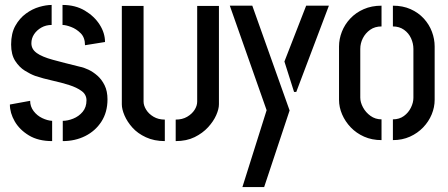

<svg xmlns="http://www.w3.org/2000/svg" viewBox="-20 -566 1812 777"><path d="M234 5V-77Q254 -77 276.5 -86Q299 -95 314.5 -113.5Q330 -132 330 -160Q330 -183 310.5 -197.5Q291 -212 259.5 -222Q228 -232 191.5 -240Q155 -248 122 -259Q103 -266 80.5 -280Q58 -294 41.5 -319.5Q25 -345 25 -386Q25 -431 42 -461.5Q59 -492 85 -511Q111 -530 139 -538Q167 -546 189 -546V-465Q166 -465 147.5 -454.5Q129 -444 118 -427.5Q107 -411 107 -391Q107 -367 128.5 -351.5Q150 -336 194 -324Q238 -312 303 -296Q319 -293 338 -284Q357 -275 374.5 -259.5Q392 -244 403.5 -220.5Q415 -197 415 -164Q415 -112 390.5 -74Q366 -36 325 -15.5Q284 5 234 5ZM191 5Q135 5 97 -18Q59 -41 39.5 -75Q20 -109 20 -143L102 -158Q102 -135 116 -116.5Q130 -98 151 -88Q172 -78 191 -77ZM324 -383Q324 -414 306.5 -431.5Q289 -449 267.5 -457Q246 -465 233 -465V-546Q285 -546 323.5 -523Q362 -500 383.5 -466Q405 -432 405 -396Z M691 5V-82Q718 -82 737.5 -93.5Q757 -105 767.5 -121.5Q778 -138 778 -155V-542H866V-144Q866 -125 855 -100Q844 -75 822 -51Q800 -27 767.5 -11Q735 5 691 5ZM647 5Q604 5 570.5 -10.5Q537 -26 516 -49.5Q495 -73 484 -98.5Q473 -124 473 -144V-542H561V-155Q561 -139 571.5 -122Q582 -105 601.5 -93.5Q621 -82 647 -82Z M961 191 1059 -120 910 -543H1001L1152 -119L1049 191ZM1170 -194 1131 -317 1219 -543H1311L1179 -194Z M1524 1Q1485 1 1453.5 -13Q1422 -27 1399.5 -50.5Q1377 -74 1364.5 -103Q1352 -132 1352 -162V-378Q1352 -408 1363.5 -437.5Q1375 -467 1397.5 -491Q1420 -515 1452 -529Q1484 -543 1524 -543V-459Q1497 -459 1478 -445.5Q1459 -432 1448.5 -411.5Q1438 -391 1438 -368V-171Q1438 -152 1449 -131.5Q1460 -111 1479.5 -97Q1499 -83 1524 -83ZM1570 1V-83Q1596 -83 1614.5 -96.5Q1633 -110 1643 -130.5Q1653 -151 1653 -170V-368Q1653 -390 1643.5 -411Q1634 -432 1615 -445.5Q1596 -459 1570 -459V-543Q1610 -543 1641.5 -529Q1673 -515 1695 -491Q1717 -467 1728 -437.5Q1739 -408 1739 -378V-162Q1739 -132 1727 -103Q1715 -74 1692.5 -50.5Q1670 -27 1639 -13Q1608 1 1570 1Z"/></svg>

Font: Stick No Bills ExtraLight Medium
Style: Regular
Weight: 500
Version: Version 2.000